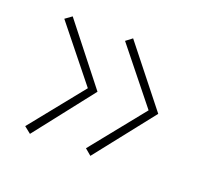

<svg xmlns="http://www.w3.org/2000/svg" viewBox="-72 -492 608 542"><g transform="rotate(20 232.0 -221.5)"><path d="M244 -45.5 225 -61.5 354.5 -222.5 225 -384 244 -398.5 383.5 -222.5ZM62.5 -45.5 42.5 -61.5 172 -222.5 42.5 -384 62.5 -398.5 201 -222.5Z"/></g></svg>

Font: League Spartan Thin Thin
Style: Regular
Weight: 250
Version: Version 2.002